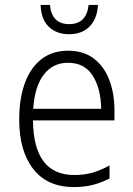

<svg xmlns="http://www.w3.org/2000/svg" viewBox="-20 -749 540 780"><path d="M281 11Q172 11 115 -62.5Q58 -136 58 -263Q58 -347 80.5 -410Q103 -473 147.5 -508Q192 -543 257 -543Q320 -543 362 -510.5Q404 -478 424.5 -423Q445 -368 445 -300V-260H114Q116 -38 282 -38Q322 -38 355.5 -47.5Q389 -57 425 -77V-24Q392 -7 357.5 2Q323 11 281 11ZM115 -307H391Q390 -388 357 -441Q324 -494 256 -494Q195 -494 158 -446Q121 -398 115 -307ZM261 -610Q210 -610 178.5 -640Q147 -670 145 -729H183Q186 -691 205.5 -671Q225 -651 261 -651Q297 -651 316.5 -671Q336 -691 340 -729H378Q375 -673 344 -641.5Q313 -610 261 -610Z"/></svg>

Font: Noto Sans Mono ExtraCondensed Light
Style: Regular
Weight: 300
Width: 2
Designer: Monotype Design Team
Foundry: Monotype Imaging Inc.
Version: Version 2.014; ttfautohint (v1.8.4.7-5d5b)